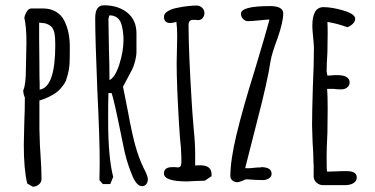

<svg xmlns="http://www.w3.org/2000/svg" viewBox="-20 -687 1418 726"><path d="M83 7Q70 -46 70 -140L72 -229Q74 -269 74 -318Q68 -332 68 -343V-346Q78 -365 78 -432L79 -478Q80 -500 80 -527Q80 -586 72 -620Q75 -634 82 -644.5Q89 -655 99 -655H143Q171 -655 192 -642.5Q213 -630 224 -607Q244 -566 244 -510Q244 -470 243 -447Q241 -418 233 -394Q230 -381 224.5 -372.5Q219 -364 209 -352Q195 -335 163 -320Q150 -313 129 -307V-200L131 -136L133 -105Q137 -49 137 -10Q137 2 127 10.5Q117 19 104 19ZM189 -517Q189 -546 186 -562Q183 -574 178 -581.5Q173 -589 163 -594Q152 -600 139 -600Q139 -601 128 -601V-544Q128 -485 129 -439Q129 -387 130 -371V-350V-348Q189 -357 189 -517Z M477 -31Q456 -83 446 -138L439 -172Q410 -315 402 -335H390Q390 -306 389 -282V-227Q389 -93 408 -18L397 9H369L356 -6L357 -73Q357 -163 348 -346Q340 -541 340 -619Q340 -667 373 -667Q427 -667 461.5 -639Q496 -611 496 -561V-491Q496 -476 491 -456.5Q486 -437 480 -425L461 -389L445 -359L450 -335L464 -264Q478 -187 491 -139Q504 -91 523 -52L529 -40Q539 -20 539 -8Q539 2 533 9.5Q527 17 517 17Q495 17 477 -31ZM447 -536Q447 -568 439 -596Q434 -612 422.5 -620.5Q411 -629 394 -629L392 -624L390 -615L392 -497Q394 -445 394 -384Q416 -395 431.5 -444.5Q447 -494 447 -536Z M600 -31Q600 -55 631 -55H642L652 -54Q660 -54 663 -59Q666 -64 666 -77Q666 -94 664 -130Q661 -154 657 -216Q648 -369 648 -447Q648 -475 649 -498L650 -549Q650 -582 647 -604Q631 -600 624 -600Q600 -600 600 -624Q600 -636 615 -645Q630 -654 653 -658Q693 -666 724 -666Q736 -666 744.5 -657.5Q753 -649 753 -638Q753 -627 746.5 -619Q740 -611 730 -611Q724 -611 720 -612H712Q702 -612 697.5 -607.5Q693 -603 693 -591Q693 -494 705 -299Q707 -263 713 -193Q718 -147 718 -99V-61Q724 -62 738 -62Q780 -62 780 -27V-21L755 -4Q754 -4 748.5 -3.5Q743 -3 728 -3Q696 -1 687 -1Q600 -1 600 -31Z M851 -21Q851 -81 874.5 -179Q898 -277 943 -421Q988 -570 999 -613Q987 -613 960 -610Q933 -607 917 -607Q907 -607 899 -615.5Q891 -624 891 -635Q891 -664 1001 -664Q1051 -664 1051 -636Q1051 -604 1029 -541Q1008 -485 1003 -456Q993 -385 951 -224L907 -51H925L946 -53Q955 -54 967 -54V-55Q1007 -55 1007 -30Q1007 -19 997 -12.5Q987 -6 972 -6Q956 -6 943 -7L913 -9Q907 -9 896 -3Q883 2 878 2Q867 2 859 -4.5Q851 -11 851 -21Z M1166 -18V-44V-64Q1165 -73 1165 -85Q1165 -106 1162 -149L1160 -213Q1160 -262 1163 -359Q1167 -446 1167 -505Q1167 -519 1164 -547Q1161 -576 1161 -589Q1161 -660 1203 -660Q1236 -660 1279.5 -647Q1323 -634 1323 -616Q1323 -606 1314.5 -597.5Q1306 -589 1294 -584Q1252 -599 1218 -604Q1219 -589 1219 -561Q1219 -521 1218 -489Q1215 -441 1215 -417L1218 -401L1234 -402Q1242 -403 1254 -403Q1302 -403 1302 -375Q1302 -364 1293 -356.5Q1284 -349 1270 -349Q1252 -349 1242 -351H1217Q1219 -325 1219 -275Q1219 -225 1218 -185Q1215 -124 1215 -94Q1215 -38 1217 -38L1250 -39Q1267 -40 1291 -40Q1329 -40 1329 -16Q1329 -2 1316.5 5.5Q1304 13 1286 13H1201Q1188 13 1177.5 4Q1167 -5 1166 -18Z"/></svg>

Font: Amatic SC
Style: Bold
Weight: 700
Designer: Multiple Designers
Foundry: Vernon Adams
Version: Version 2.505